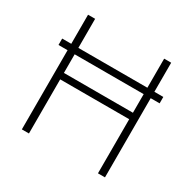

<svg xmlns="http://www.w3.org/2000/svg" viewBox="-160 -891 1059 1055"><g transform="rotate(30 369.5 -364.0)"><path d="M690.9 -543V-502.4H49.3V-543ZM106.9 0V-727.5H151.9V-384.3H589.8V-727.5H634.3V0H589.8V-343.3H151.9V0Z"/></g></svg>

Font: Inter Tight ExtraLight
Style: Regular
Weight: 250
Designer: Rasmus Andersson
Foundry: rsms
Version: Version 3.004